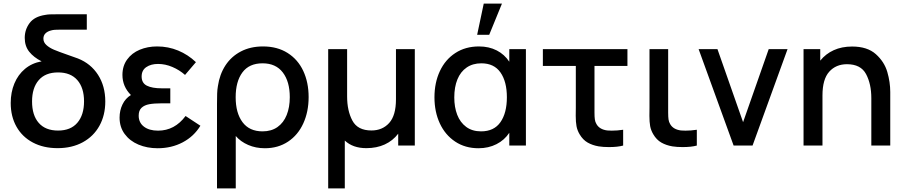

<svg xmlns="http://www.w3.org/2000/svg" viewBox="-20 -815 5064 1075"><path d="M569.5 -247Q569.5 -170 536.8 -110.8Q504 -51.5 443.5 -18.5Q383 14.5 302.5 14.5Q223.5 14.5 164 -17Q104.5 -48.5 72.2 -105.8Q40 -163 40 -238.5Q40 -298 60.5 -347.5Q81 -397 120 -429.5Q159 -462 213 -471.5Q168.5 -494 143.5 -525.5Q118.5 -557 118.5 -603Q118.5 -649.5 145.8 -686Q173 -722.5 233 -731.5Q245.5 -734 258.2 -734.5Q271 -735 295.5 -735H466V-649H319Q300.5 -649 288.2 -648.2Q276 -647.5 266 -644.5Q246 -639.5 234.5 -628Q223 -616.5 223 -598.5Q223 -578 239.8 -562.8Q256.5 -547.5 282.5 -536.5Q308.5 -525.5 357.5 -508.5L416.5 -487.5Q488.5 -459 529 -395.8Q569.5 -332.5 569.5 -247ZM450.5 -247.5Q450.5 -323.5 413 -366.5Q375.5 -409.5 305 -409.5Q234 -409.5 196.8 -366.2Q159.5 -323 159.5 -247Q159.5 -169.5 197 -126.8Q234.5 -84 305 -84Q376 -84 413.2 -127.8Q450.5 -171.5 450.5 -247.5Z M1102 -111Q1066 -51.5 1003.2 -18.2Q940.5 15 862.5 15Q803.5 15 755 -5.5Q706.5 -26 678 -64.8Q649.5 -103.5 649.5 -156.5Q649.5 -196.5 665.8 -230.2Q682 -264 713 -283Q665.5 -330.5 665.5 -395.5Q665.5 -445.5 691.8 -481.8Q718 -518 762.2 -536.5Q806.5 -555 859.5 -555Q922 -555 977.5 -532Q1033 -509 1077 -467L1016 -395.5Q985 -423 945.2 -440Q905.5 -457 865 -457Q825 -457 799 -439.2Q773 -421.5 773 -386.5Q773 -350 802.5 -335.2Q832 -320.5 886 -320.5H933.5V-236.5H885.5Q843 -236.5 815.8 -231.5Q788.5 -226.5 772.5 -211.5Q756.5 -196.5 756.5 -167.5Q756.5 -128.5 785.8 -106Q815 -83.5 865 -83.5Q958 -83.5 1019 -165.5Z M1195 -233.5Q1195 -269 1195.8 -290.8Q1196.5 -312.5 1200 -332.5Q1209.5 -398.5 1242.2 -448.8Q1275 -499 1328.8 -527Q1382.5 -555 1452.5 -555Q1532.5 -555 1590.2 -518.5Q1648 -482 1678 -417.8Q1708 -353.5 1708 -271.5Q1708 -189.5 1678.2 -124.2Q1648.5 -59 1592.8 -22Q1537 15 1463 15Q1412 15 1369.5 -3.5Q1327 -22 1300 -53.5V240H1195ZM1602.5 -271Q1602.5 -358 1563.5 -409.2Q1524.5 -460.5 1450 -460.5Q1375 -460.5 1337.2 -409.5Q1299.5 -358.5 1299.5 -270.5Q1299.5 -182.5 1337.8 -131Q1376 -79.5 1450 -79.5Q1499.5 -79.5 1533.8 -103.8Q1568 -128 1585.2 -171.2Q1602.5 -214.5 1602.5 -271Z M1817.5 240V-540H1923.5V-274.5Q1923.5 -195 1953 -139.8Q1982.5 -84.5 2059.5 -84.5Q2121 -84.5 2159 -126.5Q2197 -168.5 2197 -259V-540H2302.5V0H2209.5V-66.5Q2179.5 -27 2134.2 -6.2Q2089 14.5 2031 14.5Q1955.5 14.5 1910.5 -28V240Z M2688.5 -795H2790.5L2719 -620H2651.5ZM2831.5 -540H2924.5V0H2831.5V-71.5Q2804.5 -30.5 2759.8 -7.8Q2715 15 2659 15Q2584.5 15 2528.5 -22.2Q2472.5 -59.5 2442.5 -124.2Q2412.5 -189 2412.5 -270Q2412.5 -352 2442.8 -416.8Q2473 -481.5 2529.5 -518.2Q2586 -555 2662 -555Q2717.5 -555 2761 -532.8Q2804.5 -510.5 2831.5 -469.5ZM2818 -270.5Q2818 -358 2782.2 -409.2Q2746.5 -460.5 2675 -460.5Q2627 -460.5 2592.8 -437Q2558.5 -413.5 2541 -370.5Q2523.5 -327.5 2523.5 -269.5Q2523.5 -215 2540 -172.2Q2556.5 -129.5 2590.2 -104.5Q2624 -79.5 2673.5 -79.5Q2746 -79.5 2782 -131Q2818 -182.5 2818 -270.5Z M3225 -63.5Q3212 -85.5 3207.8 -108.8Q3203.5 -132 3203.5 -166.5L3204 -212.5V-446H3019.5V-540H3493V-446H3308.5V-217.5V-184.5Q3308.5 -161 3310.5 -146.5Q3312.5 -132 3319.5 -120.5Q3336.5 -90 3380.5 -84.5Q3396.5 -83.5 3405.5 -83.5Q3435.5 -83.5 3469 -88.5V0Q3438 8.5 3389.5 8.5Q3357 8.5 3332 4.5Q3297 -1.5 3270.2 -16.8Q3243.5 -32 3225 -63.5Z M3637.5 -63.5Q3624.5 -85.5 3620.2 -108.8Q3616 -132 3616 -166.5L3616.5 -212.5V-540H3721V-217.5V-184.5Q3721 -161 3723 -146.5Q3725 -132 3732 -120.5Q3749 -90 3793 -84.5Q3809 -83.5 3818 -83.5Q3848 -83.5 3881.5 -88.5V0Q3850.5 8.5 3802 8.5Q3769.5 8.5 3744.5 4.5Q3709.5 -1.5 3682.8 -16.8Q3656 -32 3637.5 -63.5Z M4193.5 0H4087.5L3891.5 -540H3997L4140.5 -131L4284 -540H4389.5Z M4964.5 -300V0H4858.5V-265.5Q4858.5 -345 4829 -400.2Q4799.5 -455.5 4722 -455.5Q4660.5 -455.5 4622.8 -413.5Q4585 -371.5 4585 -281V0H4479V-540H4572.5V-475.5Q4603 -513.5 4648 -534Q4693 -554.5 4751 -554.5Q4836 -554.5 4883.8 -511.8Q4931.5 -469 4948 -412Q4964.5 -355 4964.5 -300Z"/></svg>

Font: Hauora SemiBold
Style: Regular
Weight: 600
Designer: Wayne Shih
Foundry: WCYS
Version: Version 1.001